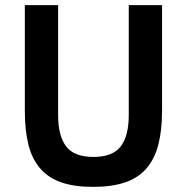

<svg xmlns="http://www.w3.org/2000/svg" viewBox="-20 -718 730 750"><path d="M207 -698V-269Q207 -187 238.5 -146Q270 -105 345 -105Q420 -105 451.5 -146Q483 -187 483 -269V-698H613V-286Q613 -209 598.5 -153Q584 -97 552 -60Q520 -23 468.5 -5.5Q417 12 344 12Q270 12 219.5 -5.5Q169 -23 137 -60Q105 -97 91 -153Q77 -209 77 -286V-698Z"/></svg>

Font: IBM Plex Arabic SemiBold
Style: Regular
Weight: 600
Designer: Mike Abbink, Paul van der Laan, Pieter van Rosmalen, Wael Morcos, Khajak Apelian
Foundry: Bold Monday
Version: Version 1.0